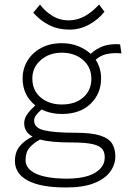

<svg xmlns="http://www.w3.org/2000/svg" viewBox="-20 -657 590 849"><path d="M253 -153Q204 -153 164 -173Q147 -158 139 -147Q131 -136 131 -123Q131 -91 176.5 -80.5Q222 -70 312 -70Q385 -70 423.5 -57.5Q462 -45 476 -21.5Q490 2 490 35Q490 71 467 102.5Q444 134 396 153Q348 172 272 172Q160 172 103 141.5Q46 111 46 55Q46 14 68.5 -12Q91 -38 124 -53Q87 -73 87 -112Q87 -133 100.5 -152Q114 -171 136 -191Q80 -236 80 -310Q80 -353 101.5 -388.5Q123 -424 162 -445Q201 -466 253 -466Q293 -466 325.5 -453Q358 -440 381 -419Q407 -443 438 -453.5Q469 -464 511 -461L517 -421Q482 -424 454 -418.5Q426 -413 403 -393Q427 -356 427 -310Q427 -243 380.5 -198Q334 -153 253 -153ZM253 -195Q313 -195 348.5 -226.5Q384 -258 384 -309Q384 -360 347 -392Q310 -424 253 -424Q198 -424 160.5 -391.5Q123 -359 123 -310Q123 -257 160 -226Q197 -195 253 -195ZM272 133Q357 133 399.5 107.5Q442 82 443 42Q444 18 433 3Q422 -12 390.5 -19.5Q359 -27 297 -27Q254 -27 218.5 -30Q183 -33 157 -40Q129 -25 111 -4.5Q93 16 93 51Q93 89 138 110.5Q183 132 272 133ZM287 -526Q238 -526 198.5 -545.5Q159 -565 127 -601L157 -637Q177 -609 210 -588Q243 -567 284 -567Q321 -567 354 -585Q387 -603 418 -637L442 -605Q414 -570 373.5 -548Q333 -526 287 -526Z"/></svg>

Font: Inconsolata SemiExpanded Light
Style: Regular
Weight: 300
Width: 6
Monospace: yes
Designer: Raph Levien, Cyreal, Brenton Simpson
Foundry: Raph Levien, Cyreal, Google
Version: Version 3.001; ttfautohint (v1.8.2.53-6de2)